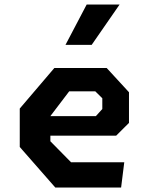

<svg xmlns="http://www.w3.org/2000/svg" viewBox="-20 -838 660 858"><path d="M68.3 -181.2V-352.9L222.9 -534.2H456.7L556.4 -425.8V-288.8L499.2 -231.8H171.1V-319.1H408.4L437.2 -350.8V-398.9L405.9 -429.8H289.2L205.1 -319.2V-206.7L297.6 -112.8H535.3L521.2 0H227.1ZM514.4 -817.7H367.3L272.6 -637.4H389.6Z"/></svg>

Font: Monaspace Krypton Var
Style: Regular
Weight: 400
Designer: Riley Cran and the Lettermatic Team
Version: Version 1.101 (Monaspace Krypton Var)